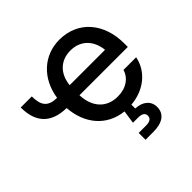

<svg xmlns="http://www.w3.org/2000/svg" viewBox="-185 -695 1066 1066"><g transform="rotate(-45 348.5 -161.5)"><path d="M428.7 150.4H371.1V204.1H432.1C501.5 204.1 545.9 177.7 545.9 120.6C545.9 74.7 510.7 43 453.6 41V10.7C559.1 2.4 640.1 -63.5 658.2 -156.7H559.1C544.4 -107.9 499.5 -74.2 432.1 -74.2C341.8 -74.2 290 -137.2 286.6 -230H666V-257.8C666 -417 571.3 -527.3 425.3 -527.3C300.3 -527.3 207.5 -437.5 188.5 -307.6C120.1 -308.6 94.7 -339.4 94.7 -412.6H7.8C7.8 -293.5 67.4 -232.4 186 -230C195.3 -98.6 273.9 -3.4 399.9 10.3L388.7 87.9H428.7C459.5 87.9 475.1 98.1 475.1 119.1C475.1 139.6 459.5 150.4 428.7 150.4ZM565.4 -308.1H287.6C295.9 -390.1 348.1 -441.4 426.3 -441.4C504.4 -441.4 556.6 -390.1 565.4 -308.1Z"/></g></svg>

Font: Inteeer Medium
Style: Regular
Weight: 500
Designer: Rasmus Andersson
Foundry: rsms
Version: Version 4.001;Glyphs 3.4 (3402)